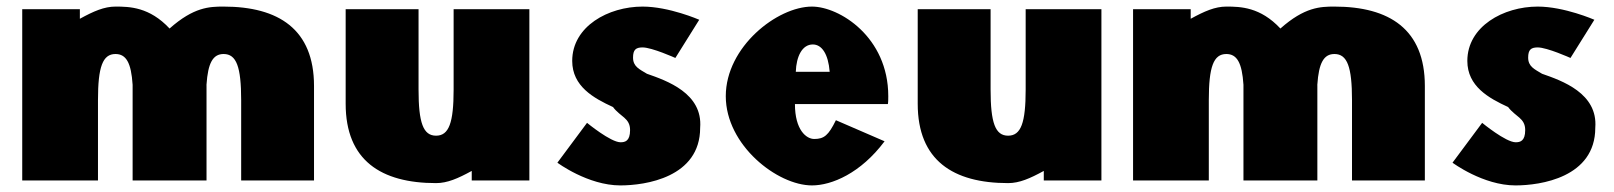

<svg xmlns="http://www.w3.org/2000/svg" viewBox="-20 -548 4901 583"><path d="M277.5 0V-244C277.5 -345 291.7 -384 330.7 -384C363.1 -384 378.4 -357.2 382.7 -290.6C382.7 -289.4 382.7 -288.2 382.7 -287V0H607.1V-287C607.1 -288.2 607.1 -289.4 607 -290.6C611.4 -357.2 626.7 -384 659 -384C698 -384 712.3 -345 712.3 -244V0H933.5V-287C933.5 -459 826 -528 659 -528C616.2 -528 568.4 -526.7 494.9 -461.4C433.9 -526.7 373.6 -528 330.7 -528C296.6 -528 264.4 -514 222.5 -491V-520H47.5V0Z M1357.4 -520V-276C1357.4 -175 1343.1 -136 1304.1 -136C1265.1 -136 1250.9 -175 1250.9 -276V-520H1029.6V-233C1029.6 -61 1137.1 8 1304.1 8C1338.2 8 1370.4 -6 1412.4 -29V0H1587.4V-520Z M1931.2 -528C1827.2 -528 1717.5 -468 1717.5 -363C1717.5 -286 1782.5 -250 1841.3 -223C1863.7 -193 1893.2 -190 1893.2 -153C1893.2 -119 1877.4 -116 1864.2 -116C1834.1 -116 1762.5 -175 1762.5 -175L1672.5 -54C1672.5 -54 1765 15 1863.7 15C1939.1 15 2106 -9 2106 -160C2114.4 -265 2004.4 -303 1944.4 -324C1921.2 -338 1902.2 -346 1902.2 -373C1902.2 -397 1910.7 -404 1931.2 -404C1959.7 -404 2030.7 -372 2030.7 -372L2103.2 -488C2103.2 -488 2011.9 -528 1931.2 -528Z M2676 -232C2677.2 -238 2677.2 -249 2677.2 -256C2677.2 -436 2528.5 -528 2445.5 -528C2340.4 -528 2183.8 -406 2183.8 -256C2183.8 -107 2340.4 15 2445.5 15C2505.6 15 2593.5 -22 2666 -119L2518.2 -183C2495.6 -137 2482.4 -126 2452.3 -126C2428.6 -126 2393.8 -153 2393.8 -232ZM2396.4 -330C2398 -377 2415.9 -413 2448.1 -413C2475.5 -413 2495 -384 2499.3 -330Z M3094.4 -520V-276C3094.4 -175 3080.1 -136 3041.1 -136C3002.1 -136 2987.9 -175 2987.9 -276V-520H2766.6V-233C2766.6 -61 2874.1 8 3041.1 8C3075.2 8 3107.4 -6 3149.4 -29V0H3324.4V-520Z M3650.5 0V-244C3650.5 -345 3664.7 -384 3703.7 -384C3736.1 -384 3751.4 -357.2 3755.7 -290.6C3755.7 -289.4 3755.7 -288.2 3755.7 -287V0H3980.1V-287C3980.1 -288.2 3980.1 -289.4 3980 -290.6C3984.4 -357.2 3999.7 -384 4032 -384C4071 -384 4085.3 -345 4085.3 -244V0H4306.5V-287C4306.5 -459 4199 -528 4032 -528C3989.2 -528 3941.4 -526.7 3867.9 -461.4C3806.9 -526.7 3746.6 -528 3703.7 -528C3669.6 -528 3637.4 -514 3595.5 -491V-520H3420.5V0Z M4649.2 -528C4545.2 -528 4435.5 -468 4435.5 -363C4435.5 -286 4500.5 -250 4559.3 -223C4581.7 -193 4611.2 -190 4611.2 -153C4611.2 -119 4595.4 -116 4582.2 -116C4552.1 -116 4480.5 -175 4480.5 -175L4390.5 -54C4390.5 -54 4483 15 4581.7 15C4657.1 15 4824 -9 4824 -160C4832.4 -265 4722.4 -303 4662.4 -324C4639.2 -338 4620.2 -346 4620.2 -373C4620.2 -397 4628.7 -404 4649.2 -404C4677.7 -404 4748.7 -372 4748.7 -372L4821.2 -488C4821.2 -488 4729.9 -528 4649.2 -528Z"/></svg>

Font: Blink
Style: Wide
Weight: 400
Designer: Mew Too
Foundry: Cannot Into Space Fonts
Version: Version 001.000